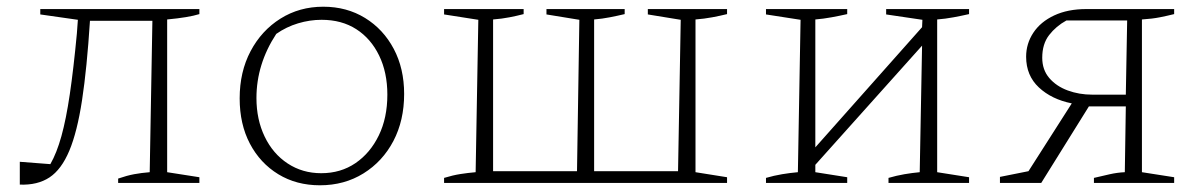

<svg xmlns="http://www.w3.org/2000/svg" viewBox="-20 -545 3576 572"><path d="M39 5V-63L130 -56Q149 -89 163 -139.5Q177 -190 188 -264.5Q199 -339 209 -445L212 -486L100 -502V-518H574V-503Q542 -493 478 -487V-32L574 -17V0H332V-13Q358 -22 379.5 -26Q401 -30 426 -32L434 -483H248Q239 -342 224.5 -247Q210 -152 186.5 -96Q163 -40 127.5 -16.5Q92 7 39 5Z M933 7Q863 7 809 -26Q755 -59 724.5 -117Q694 -175 694 -252Q694 -331 726.5 -392.5Q759 -454 815.5 -489.5Q872 -525 943 -525Q1013 -525 1067.5 -491.5Q1122 -458 1153 -399.5Q1184 -341 1184 -265Q1184 -186 1152 -125Q1120 -64 1063 -28.5Q1006 7 933 7ZM937 -29Q995 -29 1039 -59Q1083 -89 1108.5 -141.5Q1134 -194 1134 -263Q1134 -329 1109.5 -379.5Q1085 -430 1041.5 -458Q998 -486 938 -486Q903 -486 868 -475.5Q833 -465 803 -444Q744 -354 744 -253Q744 -189 768.5 -138Q793 -87 837 -58Q881 -29 937 -29Z M2146 -503Q2126 -498 2102 -493.5Q2078 -489 2052 -487V-32L2146 -17V0H1303V-15Q1329 -23 1351.5 -26.5Q1374 -30 1397 -32L1405 -486L1303 -502V-518H1540V-503Q1521 -498 1498 -493.5Q1475 -489 1449 -487V-35H1699L1706 -486L1608 -502V-518H1841V-503Q1820 -498 1797 -493.5Q1774 -489 1750 -487V-35H2000L2008 -486L1910 -502V-518H2146Z M2262 0V-15Q2286 -22 2310 -26Q2334 -30 2357 -32L2365 -486L2262 -502V-518H2504V-503Q2482 -498 2457.5 -493.5Q2433 -489 2409 -487V-106L2727 -464L2728 -486L2620 -502V-518H2867V-503Q2845 -498 2821 -493.5Q2797 -489 2772 -487V-32L2867 -17V0H2627V-15Q2651 -22 2674.5 -26Q2698 -30 2720 -32L2727 -409L2409 -54V-32L2504 -17V0Z M2959 0V-18L3044 -35L3173 -237Q3113 -249 3075 -284.5Q3037 -320 3037 -376Q3037 -415 3058.5 -447.5Q3080 -480 3120.5 -499Q3161 -518 3216 -518H3478V-503Q3458 -498 3435.5 -493.5Q3413 -489 3382 -487V-32L3478 -17V0H3239V-15Q3264 -21 3286.5 -26Q3309 -31 3331 -32L3334 -228H3224L3082 0ZM3234 -263H3334L3338 -484H3157Q3126 -467 3105.5 -440.5Q3085 -414 3085 -373Q3085 -337 3106 -312.5Q3127 -288 3161 -275.5Q3195 -263 3234 -263Z"/></svg>

Font: Piazzolla SC ExtraLight
Style: Regular
Weight: 200
Designer: Juan Pablo del Peral
Foundry: Huerta Tipografica
Version: Version 1.330